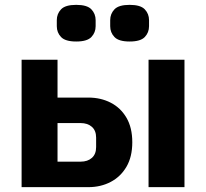

<svg xmlns="http://www.w3.org/2000/svg" viewBox="-20 -771 849 791"><path d="M69 0V-525H217V-369H344Q395 -369 436 -348Q477 -327 501 -286Q525 -245 525 -185Q525 -125 501 -84Q477 -43 436 -21.5Q395 0 344 0ZM217 -105H312Q341 -105 358.5 -120.5Q376 -136 376 -165V-204Q376 -233 358.5 -248.5Q341 -264 312 -264H217ZM592 0V-525H740V0ZM294 -600Q249 -600 231.5 -618.5Q214 -637 214 -663V-688Q214 -714 231.5 -732.5Q249 -751 294 -751Q339 -751 356.5 -732.5Q374 -714 374 -688V-663Q374 -637 356.5 -618.5Q339 -600 294 -600ZM514 -600Q469 -600 451.5 -618.5Q434 -637 434 -663V-688Q434 -714 451.5 -732.5Q469 -751 514 -751Q559 -751 576.5 -732.5Q594 -714 594 -688V-663Q594 -637 576.5 -618.5Q559 -600 514 -600Z"/></svg>

Font: IBM Plex Sans Var
Style: Regular
Weight: 400
Designer: Mike Abbink, Paul van der Laan, Pieter van Rosmalen
Foundry: Bold Monday
Version: Version 3.000